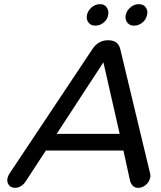

<svg xmlns="http://www.w3.org/2000/svg" viewBox="-20 -897 772 921"><path d="M423 -661Q451 -704 499 -704Q547 -704 557 -661L701 -61Q703 -52 700 -44Q696 -24 679.5 -10Q663 4 643 4Q626 4 616.5 -6.5Q607 -17 604 -29L572 -175H200L102 -25Q94 -13 80.5 -4.5Q67 4 53 4Q33 4 22.5 -9.5Q12 -23 16 -43Q19 -53 24 -62ZM554 -255 476 -598 252 -255ZM438 -774Q417 -774 406.5 -786.5Q396 -799 396 -814Q396 -820 397 -825Q402 -847 420 -862Q438 -877 459 -877Q480 -877 490 -864Q500 -851 500 -837Q500 -831 499 -825Q495 -803 477 -788.5Q459 -774 438 -774ZM624 -774Q603 -774 592.5 -786.5Q582 -799 582 -814Q582 -820 583 -825Q588 -847 606 -862Q624 -877 645 -877Q667 -877 677 -864.5Q687 -852 687 -838Q687 -832 685 -825Q681 -803 663 -788.5Q645 -774 624 -774Z"/></svg>

Font: Sepalumica Med
Style: Italic
Weight: 500
Italic angle: -12°
Designer: Julieta Ulanovsky
Foundry: Julieta Ulanovsky
Version: Version 7.200